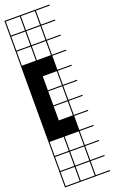

<svg xmlns="http://www.w3.org/2000/svg" viewBox="-189 -769 652 1090"><g transform="rotate(-20 136.5 -224.0)"><path d="M272.7 278.8H0V187.9H6.1V272.7H90.9V187.9H97V272.7H181.8V187.9H0V-727.3H272.7V-721.2H187.9V-636.4H272.7V-630.3H187.9V-545.5H272.7V-539.4H187.9V-454.5H272.7V-448.5H187.9V-363.6H272.7V-357.6H187.9V-272.7H272.7V-266.7H187.9V-181.8H272.7V-175.8H187.9V-90.9H272.7V-84.8H187.9V0H272.7V6.1H187.9V90.9H272.7V97H187.9V181.8H272.7V187.9H187.9V272.7H272.7ZM97 -636.4H181.8V-721.2H97ZM6.1 -636.4H90.9V-721.2H6.1ZM97 -545.5H181.8V-630.3H97ZM6.1 -545.5H90.9V-630.3H6.1ZM6.1 -454.5H90.9V-539.4H6.1ZM97 -454.5H181.8V-539.4H97ZM97 -272.7H181.8V-357.6H97ZM97 -181.8H181.8V-266.7H97ZM97 -90.9H181.8V-175.8H97ZM97 90.9H181.8V6.1H97ZM6.1 90.9H90.9V6.1H6.1ZM6.1 181.8H90.9V97H6.1ZM181.8 97H97V181.8H181.8Z"/></g></svg>

Font: Micro 5 Charted
Style: Regular
Weight: 400
Designer: Sarah Cadigan-Fried
Version: Version 1.000; ttfautohint (v1.8.4.7-5d5b)